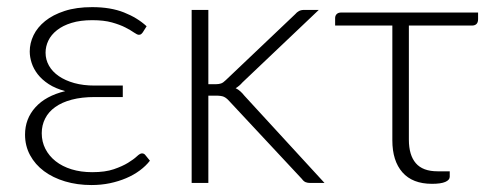

<svg xmlns="http://www.w3.org/2000/svg" viewBox="-20 -526 1419 552"><path d="M390.5 -433Q387.5 -429 385.2 -427.5Q383 -426 379 -426Q374.5 -426 365.2 -432.5Q356 -439 340.5 -447Q325 -455 301.8 -461.5Q278.5 -468 245.5 -468Q211 -468 185.8 -460.2Q160.5 -452.5 143.8 -439.2Q127 -426 119 -409.2Q111 -392.5 111 -374.5Q111 -354.5 120.8 -337.2Q130.5 -320 149 -307.2Q167.5 -294.5 193.5 -287.2Q219.5 -280 252 -280H333V-247H252Q215 -247 186.5 -239.5Q158 -232 138.8 -218.2Q119.5 -204.5 109.8 -185.2Q100 -166 100 -143Q100 -118.5 110.5 -98Q121 -77.5 140 -62.5Q159 -47.5 185.8 -39.2Q212.5 -31 245 -31Q282.5 -31 307.2 -39.5Q332 -48 348.2 -58Q364.5 -68 373.5 -76.5Q382.5 -85 388 -85Q394.5 -85 398 -80L411 -64Q399.5 -49 382 -36Q364.5 -23 342.8 -13.8Q321 -4.5 295.8 0.8Q270.5 6 243 6Q202 6 167 -4.5Q132 -15 106.5 -34Q81 -53 66.5 -79.8Q52 -106.5 52 -139Q52 -184.5 81.8 -217.5Q111.5 -250.5 167.5 -264Q139.5 -271.5 120 -284.2Q100.5 -297 88.5 -312.5Q76.5 -328 71 -345Q65.5 -362 65.5 -378Q65.5 -402 76.5 -424.8Q87.5 -447.5 109.8 -465.5Q132 -483.5 165.8 -494.5Q199.5 -505.5 245 -505.5Q298 -505.5 336.5 -490.2Q375 -475 401.5 -450.5Z M531 0ZM579 -497.5V-284H602Q609 -284 615.2 -286Q621.5 -288 629 -295.5L828.5 -485Q833.5 -491 839.5 -494.2Q845.5 -497.5 854.5 -497.5H896.5L677 -289Q668 -278.5 657.5 -272.5Q665.5 -268.5 671.2 -263.2Q677 -258 682.5 -251L913 0H871.5Q864.5 0 858.8 -2.2Q853 -4.5 848 -11.5L639 -235.5Q635 -240 631.2 -243Q627.5 -246 623.5 -247.8Q619.5 -249.5 614.2 -250.2Q609 -251 601.5 -251H579V0H531V-497.5Z M943.5 -474Q943.5 -481 948 -485.5Q952.5 -490 961 -490H1354.5V-471Q1354.5 -452.5 1336.5 -452.5H1155.5V-124.5Q1155.5 -80 1175.5 -56.8Q1195.5 -33.5 1238 -33.5H1273V-18Q1273 -8.5 1260.2 -3Q1247.5 2.5 1222 2.5Q1166 2.5 1137 -30.5Q1108 -63.5 1108 -122.5V-452.5H943.5Z"/></svg>

Font: Lato Light
Style: Regular
Weight: 300
Designer: Lukasz Dziedzic
Foundry: tyPoland Lukasz Dziedzic
Version: Version 2.007; 2014-02-27